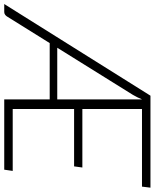

<svg xmlns="http://www.w3.org/2000/svg" viewBox="30 -818 748 929"><g transform="rotate(90 404.5 -354.0)"><path d="M843.5 -666.5H468V-378H751L745.5 -338H468V-41H767.5L761.5 0H421.5V-220H149L20 -13Q16.5 -7.5 11 -3.8Q5.5 0 -1.5 0H-40L403.5 -707.5H848.5ZM171.5 -256.5H421.5V-667Q416.5 -654.5 411 -643.8Q405.5 -633 399.5 -622.5Z"/></g></svg>

Font: Lato Light
Style: Italic
Weight: 300
Italic angle: -7°
Designer: Lukasz Dziedzic
Foundry: Lukasz Dziedzic
Version: Version 1.104; Western+Polish opensource